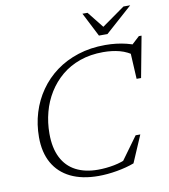

<svg xmlns="http://www.w3.org/2000/svg" viewBox="-95 -964 926 1055"><g transform="rotate(-10 368.0 -437.0)"><path d="M546.5 -61.5 502 -28.5 608.5 -175H634.5L570 -25Q527.5 -9 473.2 0.5Q419 10 369.5 10Q278.5 10 214.5 -21.2Q150.5 -52.5 117 -112Q83.5 -171.5 83.5 -256Q83.5 -328 103.5 -393.2Q123.5 -458.5 161.8 -513.2Q200 -568 254.2 -608Q308.5 -648 377.8 -670.2Q447 -692.5 529 -692.5Q561 -692.5 590.5 -689Q620 -685.5 647.2 -678.8Q674.5 -672 699 -662H670L720.5 -708.5H735.5L692.5 -479.5H667.5L659 -640L684 -604.5Q646 -633.5 603.5 -644.8Q561 -656 511.5 -656Q440.5 -656 382 -635.5Q323.5 -615 279.2 -578Q235 -541 204.5 -491.8Q174 -442.5 158.8 -385Q143.5 -327.5 143.5 -265.5Q143.5 -185.5 170.8 -131.8Q198 -78 249.5 -51.2Q301 -24.5 372.5 -24.5Q417 -24.5 462.5 -33.2Q508 -42 546.5 -61.5ZM703 -883.5 552.5 -749.5H505L436.5 -883.5H465L543 -785.5H527L665.5 -883.5Z"/></g></svg>

Font: Newsreader Light
Style: Italic
Weight: 300
Italic angle: -17°
Designer: Hugues Gentile
Foundry: Production Type
Version: Version 1.003